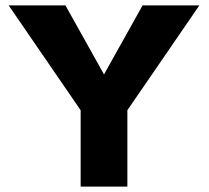

<svg xmlns="http://www.w3.org/2000/svg" viewBox="-20 -687 769 707"><path d="M505 -667 363 -413 221 -667H12L277 -281V0H449V-281L714 -667Z"/></svg>

Font: Maven Pro
Style: Black
Weight: 900
Designer: Joe Prince
Foundry: Joe Prince
Version: Version 1.003